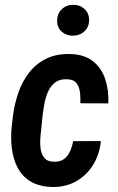

<svg xmlns="http://www.w3.org/2000/svg" viewBox="-20 -761 486 792"><path d="M203.1 -93.8Q228.5 -93.3 244.4 -105.2Q260.3 -117.2 269 -137.2Q277.8 -157.2 281.7 -178.7L396 -179.2Q391.1 -125.5 364.7 -82Q338.4 -38.6 294.9 -13.7Q251.5 11.2 195.8 10.3Q140.6 8.8 105.7 -12.7Q70.8 -34.2 52.2 -70.3Q33.7 -106.4 28.6 -150.9Q23.4 -195.3 28.8 -242.7L33.7 -285.6Q40.5 -335.9 56.9 -381.8Q73.2 -427.7 101.8 -463.6Q130.4 -499.5 171.9 -519.5Q213.4 -539.6 270 -538.1Q328.6 -536.6 364 -508.1Q399.4 -479.5 414.3 -433.8Q429.2 -388.2 426.8 -334.5L311.5 -335Q312.5 -356 310.1 -378.7Q307.6 -401.4 295.9 -417.2Q284.2 -433.1 257.8 -434.1Q227.1 -435.5 208.3 -421.6Q189.5 -407.7 179 -384.5Q168.5 -361.3 163.6 -335.4Q158.7 -309.6 155.8 -285.6L151.4 -242.2Q149.4 -223.1 147 -198.5Q144.5 -173.8 147.2 -150.1Q149.9 -126.5 162.4 -110.4Q174.8 -94.2 203.1 -93.8ZM215.8 -674.3Q215.3 -703.6 234.1 -722.2Q252.9 -740.7 281.2 -741.2Q309.1 -741.7 328.1 -724.4Q347.2 -707 347.7 -679.2Q347.7 -650.4 328.9 -632.3Q310.1 -614.3 281.7 -613.8Q254.4 -613.3 235.1 -629.9Q215.8 -646.5 215.8 -674.3Z"/></svg>

Font: Roboto Condensed SemiBold
Style: Italic
Weight: 600
Italic angle: -12°
Designer: Christian Robertson
Foundry: Google
Version: Version 3.008; 2023